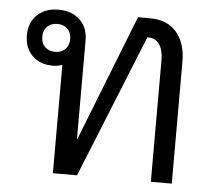

<svg xmlns="http://www.w3.org/2000/svg" viewBox="-45 -609 739 658"><g transform="rotate(5 324.5 -280.0)"><path d="M569 -419V0H497V-419Q497 -453 483.5 -472.5Q470 -492 446 -492H442L243 0H160V-373Q146 -367 127 -367Q83 -367 56.5 -393.5Q30 -420 30 -463Q30 -507 57.5 -533.5Q85 -560 131 -560Q177 -560 204.5 -533.5Q232 -507 232 -463V-123H233L404 -558H446Q504 -558 536.5 -521Q569 -484 569 -419ZM179 -463Q179 -485 166 -498Q153 -511 131 -511Q109 -511 96 -498Q83 -485 83 -463Q83 -441 96 -428Q109 -415 131 -415Q153 -415 166 -428Q179 -441 179 -463Z"/></g></svg>

Font: Bai Jamjuree
Style: Regular
Weight: 400
Designer: Katatrad Aksorn Co.,Ltd.
Foundry: Cadson Demak Co.,Ltd.
Version: Version 1.000; ttfautohint (v1.6)